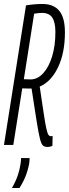

<svg xmlns="http://www.w3.org/2000/svg" viewBox="-25 -730 347 967"><path d="M-5 0 106 -703Q150 -710 189 -710Q245 -710 273.5 -675.5Q302 -641 302 -567Q302 -463 267 -390.5Q232 -318 175 -294Q188 -207 195.5 -156.5Q203 -106 208.5 -82Q214 -58 219 -51Q224 -44 231 -44Q235 -44 240 -45L239 4Q229 10 214 10Q200 10 191.5 3Q183 -4 176 -32Q169 -60 159.5 -119.5Q150 -179 134 -284Q130 -284 125 -284Q109 -284 100.5 -284.5Q92 -285 87 -285L42 0ZM129 -330Q164 -330 192.5 -361Q221 -392 237.5 -446Q254 -500 254 -569Q254 -617 238.5 -641Q223 -665 186 -665Q178 -665 168.5 -664Q159 -663 147 -661L95 -331Q109 -330 129 -330ZM81 66H124Q124 78 122 94Q115 130 103 159.5Q91 189 73 217H35Q54 184 64 155Q74 126 78 98Q81 82 81 66Z"/></svg>

Font: Georama ExtraCondensed Light
Style: Italic
Weight: 300
Width: 2
Italic angle: -9°
Designer: Jean-Baptiste Levee
Foundry: Production Type
Version: Version 1.000